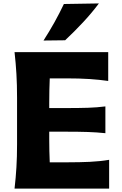

<svg xmlns="http://www.w3.org/2000/svg" viewBox="-20 -1107 715 1127"><path d="M65.4 0Q72.8 -64.5 76.4 -125Q80.1 -185.5 80.1 -260.7V-532.7Q80.1 -610.8 76.4 -672.6Q72.8 -734.4 65.4 -800.8H615.2V-631.8Q564 -639.2 505.4 -643.1Q446.8 -647 367.7 -647H272Q270.5 -612.8 269.8 -577.6Q269 -542.5 269 -502V-472.7H371.1Q443.8 -472.7 496.6 -474.4Q549.3 -476.1 598.6 -482.4V-325.2Q546.9 -330.6 494.1 -332.3Q441.4 -334 370.6 -334H269V-291.5Q269 -253.9 269.8 -220.5Q270.5 -187 272 -154.3H380.9Q447.3 -154.3 506.6 -157Q565.9 -159.7 620.6 -168.9V0ZM235.4 -869.1Q270 -922.9 299.8 -976.3Q329.6 -1029.8 355 -1083.5L560.5 -1086.9Q518.6 -1030.8 468 -976.6Q417.5 -922.4 362.3 -870.6Z"/></svg>

Font: Pinar DS4-Bold
Style: Regular
Weight: 700
Designer: Amin Abedi
Version: Version 2.000